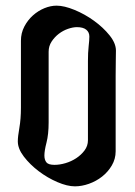

<svg xmlns="http://www.w3.org/2000/svg" viewBox="-20 -674 477 679"><path d="M389 -139Q389 -112 375.5 -89Q362 -66 341 -49.5Q320 -33 294.5 -24Q269 -15 245 -15Q218 -15 183 -30Q148 -45 117 -68.5Q86 -92 64.5 -120Q43 -148 43 -174Q43 -191 48.5 -222Q54 -253 54 -293V-530Q54 -557 66 -580Q78 -603 96.5 -619.5Q115 -636 137 -645Q159 -654 180 -654Q207 -654 243.5 -639Q280 -624 312.5 -600.5Q345 -577 367.5 -549Q390 -521 390 -495Q390 -482 389.5 -459Q389 -436 389 -406ZM173 -91Q191 -91 211.5 -97Q232 -103 249.5 -114.5Q267 -126 279 -142Q291 -158 291 -178V-458Q291 -489 293.5 -510.5Q296 -532 296 -545Q296 -560 285 -569Q274 -578 252 -578Q238 -578 220.5 -572Q203 -566 188 -554.5Q173 -543 162.5 -527Q152 -511 152 -491V-241Q152 -199 144.5 -170Q137 -141 137 -124Q137 -109 144 -100Q151 -91 173 -91Z"/></svg>

Font: Jaini
Style: Regular
Weight: 400
Designer: Girish Dalvi, Maithili Shingre
Foundry: Ek Type
Version: Version 1.001;PS 1.000;hotconv 16.6.51;makeotf.lib2.5.65220